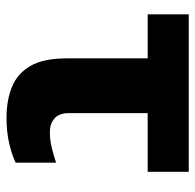

<svg xmlns="http://www.w3.org/2000/svg" viewBox="-25 -564 599 589"><g transform="rotate(90 274.5 -269.5)"><path d="M341 10Q288 10 247 -6.5Q206 -23 182.5 -63Q159 -103 159 -176V-423H24V-549H507V-423H327V-181Q327 -152 343 -137.5Q359 -123 385 -123Q409 -123 432 -128.5Q455 -134 479 -142V-18Q454 -6 419 2Q384 10 341 10Z"/></g></svg>

Font: Noto Sans ExtraBold
Style: Regular
Weight: 800
Designer: Monotype Design Team
Foundry: Monotype Imaging Inc.
Version: Version 2.007